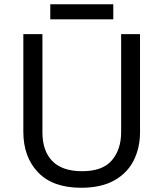

<svg xmlns="http://www.w3.org/2000/svg" viewBox="-20 -875 771 905"><path d="M640 -252Q640 -178 610 -118.5Q580 -59 518.5 -24.5Q457 10 362 10Q229 10 159.5 -62.5Q90 -135 90 -254V-714H180V-251Q180 -164 226.5 -116Q273 -68 367 -68Q464 -68 507.5 -119.5Q551 -171 551 -252V-714H640ZM514 -855V-784H217V-855Z"/></svg>

Font: Noto Sans Ogham
Style: Regular
Weight: 400
Designer: Monotype Design Team
Foundry: Monotype Imaging Inc.
Version: Version 2.001; ttfautohint (v1.8.4.7-5d5b)